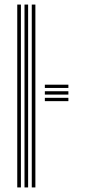

<svg xmlns="http://www.w3.org/2000/svg" viewBox="-20 -820 375 840"><path d="M119 0V-800H134.8V0ZM55.5 0V-800H71.5V0ZM87.2 0V-800H103V0ZM176.2 -435.2V-449.5H279.2V-435.2ZM176.2 -406.2V-420.8H279.2V-406.2ZM176.2 -377.5V-392H279.2V-377.5Z"/></svg>

Font: Big Shoulders Inline Text
Style: Regular
Weight: 400
Designer: Patric King
Foundry: XO Type Co
Version: Version 1.000